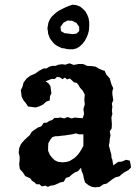

<svg xmlns="http://www.w3.org/2000/svg" viewBox="-20 -789 582 822"><path d="M260 -512 277 -518 296 -511 316 -515H336L353 -507L372 -506L388 -504L404 -495L417 -489L428 -486L435 -470L450 -453L457 -428L465 -411L461 -399V-386L465 -360L459 -346L461 -331L459 -315L461 -301L457 -286L459 -256L458 -239L450 -227L453 -209L450 -194L449 -180L446 -166L450 -152L453 -140L457 -125V-115L461 -105L463 -92L465 -81L486 -96L501 -97L520 -105L536 -101L539 -86L541 -72L529 -60L515 -53L501 -43L491 -34L475 -30L463 -23L437 -3L423 0L407 11L387 13L374 11L359 4L344 -8L339 -25L336 -41L329 -58L327 -71L314 -56L301 -51L289 -43L277 -32L262 -27L253 -11L238 -8L223 -1L211 4L196 6L185 11L174 6L159 9L149 0H136L127 -9L117 -15L110 -25L100 -30L88 -35L78 -51L65 -65L62 -86L64 -103V-119L60 -135L62 -154L69 -171L76 -180L86 -191L98 -202L108 -211L116 -225L142 -243L157 -248L167 -263L181 -264L190 -271L203 -275L213 -284H227L239 -286L255 -282L269 -288L287 -282L301 -286L316 -284L334 -283L340 -301L337 -322L343 -342L341 -362L343 -384L334 -401L323 -413L316 -425L309 -434L296 -437L287 -446L279 -453L267 -449L258 -457L248 -450L236 -458L224 -460L215 -451H200L193 -448L175 -441L188 -432L196 -420L198 -405L200 -389L194 -377L193 -359L178 -354L165 -342L149 -334L133 -329L116 -331L100 -333L91 -347L81 -359L73 -374L71 -389L69 -403L76 -417L81 -436L94 -453L110 -465L131 -474L149 -487L167 -496H179L190 -503L203 -507H218L230 -512L246 -514ZM305 -218 289 -214 269 -211 256 -209 244 -208 230 -206H218L204 -202L196 -192L187 -176L186 -159V-143L194 -125L203 -114L214 -103L229 -96L249 -94L265 -96L277 -99L287 -105L298 -112L307 -120L316 -130L323 -140L329 -150L337 -165V-214H317ZM290 -769 307 -767 323 -761 335 -751 346 -740 353 -727 359 -712 362 -695V-679L361 -661L357 -644L351 -629L343 -614L333 -601L321 -590L308 -582L293 -578H278L266 -579L255 -582L244 -583L224 -593L215 -599L207 -607L201 -615L194 -624L190 -634L186 -645L185 -656L183 -667L187 -691L192 -703L199 -715L209 -725L220 -735L233 -744L261 -758L276 -764ZM269 -701 252 -692 239 -674 241 -656 256 -647 274 -645 291 -643 307 -645 319 -656V-674L307 -691L289 -700Z"/></svg>

Font: Tagesschrift
Style: Regular
Weight: 400
Designer: Yanone
Version: Version 2.000; ttfautohint (v1.8.4.7-5d5b)